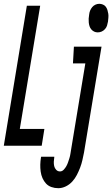

<svg xmlns="http://www.w3.org/2000/svg" viewBox="-44 -765 589 1008"><path d="M-24 0 97 -735H167L60 -88H189L175 0ZM469 -595Q459 -595 450.5 -599Q442 -603 435.5 -610.5Q429 -618 426 -627.5Q423 -637 422 -647Q421 -657 421.5 -667.5Q422 -678 424 -688Q425 -699 429 -709Q433 -719 440 -727.5Q447 -736 457 -740.5Q467 -745 477 -745Q487 -745 496.5 -741Q506 -737 511.5 -729.5Q517 -722 520 -712.5Q523 -703 524.5 -693Q526 -683 525 -672.5Q524 -662 523 -652Q521 -641 518 -631Q515 -621 507.5 -612.5Q500 -604 490 -599.5Q480 -595 469 -595ZM262 223Q243 223 226 217Q209 211 197.5 198.5Q186 186 179 170Q172 154 169.5 135.5Q167 117 167.5 99Q168 81 171 62L172 58H241V60Q239 72 238.5 84Q238 96 240.5 107Q243 118 251 126.5Q259 135 271 135Q282 135 290.5 126Q299 117 304.5 107Q310 97 313.5 86.5Q317 76 320.5 65Q324 54 325.5 43.5Q327 33 329 22L404 -432H339L344 -520H489L397 36Q393 56 388.5 76Q384 96 376.5 115.5Q369 135 359.5 153.5Q350 172 335.5 188Q321 204 301.5 213.5Q282 223 262 223Z"/></svg>

Font: Iosevka Semibold Oblique
Style: Regular
Weight: 600
Italic angle: -9°
Monospace: yes
Designer: Belleve Invis
Foundry: Belleve Invis
Version: Version 32.5.0; ttfautohint (v1.8.4)